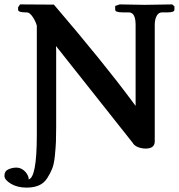

<svg xmlns="http://www.w3.org/2000/svg" viewBox="-70 -667 812 872"><path d="M97.2 -547.9 98.1 -546.9Q93.3 -567.9 79.1 -589.4Q64.9 -610.8 51.8 -610.8H45.9Q11.7 -610.8 12.2 -623V-633.8L21 -647L174.8 -646Q399.9 -382.8 528.8 -209Q541 -192.9 545.9 -186V-554.2Q545.9 -611.3 514.2 -610.8H487.8Q452.6 -610.8 453.1 -623V-640.1L474.1 -647Q553.2 -645 587.9 -645L711.9 -647L722.2 -638.2V-623Q722.2 -610.8 691.9 -610.8H666Q649.9 -610.8 641.4 -594.5Q632.8 -578.1 632.8 -554.2V-24.9Q632.8 8.3 589.8 7.8Q550.8 5.9 534.2 -15.1H535.2Q273.9 -344.2 189 -452.1Q188 -453.1 186.5 -455.1Q185.1 -457 184.1 -458Q184.1 -455.1 184.6 -448.5Q185.1 -441.9 185.1 -438V-91.8Q185.1 -48.8 184.1 -23.9Q183.1 1 179.4 38.6Q175.8 76.2 167.5 97.7Q159.2 119.1 144.5 142.1Q129.9 165 106.4 175Q83 185.1 50.8 185.1Q8.8 185.1 -20.5 167.5Q-49.8 149.9 -49.8 131.8Q-49.8 109.9 -32 102.1Q-14.2 94.2 3.9 94.2Q22.9 94.2 38.1 106.7Q53.2 119.1 59.1 137.2Q62 147 58.1 147.9Q97.2 145 97.2 -55.2Z"/></svg>

Font: Linux Libertine
Style: Bold
Weight: 700
Designer: Philipp H. Poll
Foundry: Philipp H. Poll
Version: Version 5.0.3